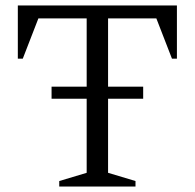

<svg xmlns="http://www.w3.org/2000/svg" viewBox="-20 -680 710 700"><path d="M196 0V-20L296 -50V-320H168V-364H296V-613H120L63 -466H45V-660H625V-466H607L550 -613H374V-364H502V-320H374V-50L474 -20V0Z"/></svg>

Font: Spectral SC Light
Style: Regular
Weight: 300
Designer: Jean-Baptiste Levee
Foundry: Production Type
Version: Version 2.001